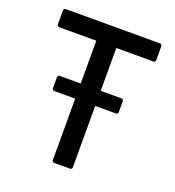

<svg xmlns="http://www.w3.org/2000/svg" viewBox="-122 -751 771 847"><g transform="rotate(20 264.0 -327.5)"><path d="M227 0H301C307 0 311 -4 311 -10V-298H408C414 -298 418 -302 418 -308V-359C418 -365 414 -369 408 -369H311V-570H485C491 -570 495 -574 495 -580V-645C495 -651 491 -655 485 -655H43C37 -655 33 -651 33 -645V-580C33 -574 37 -570 43 -570H217V-369H119C113 -369 109 -365 109 -359V-308C109 -302 113 -298 119 -298H217V-10C217 -4 221 0 227 0Z"/></g></svg>

Font: Sofia Sans Cond SemiBold
Style: Regular
Weight: 600
Width: 3
Designer: Botio Nikoltchev, Ani Petrova
Foundry: lettersoup
Version: Version 4.100